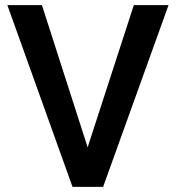

<svg xmlns="http://www.w3.org/2000/svg" viewBox="-20 -731 687 751"><path d="M322.8 -154.8 503.4 -710.9H639.2L383.3 0H263.7L8.8 -710.9H144Z"/></svg>

Font: Shabnam Medium FD
Style: Medium-FD
Weight: 500
Foundry: DejaVu fonts team - Redesigned by Saber Rastikerdar - Based on Vazir font
Version: Version 5.0.0